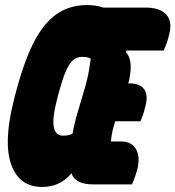

<svg xmlns="http://www.w3.org/2000/svg" viewBox="-20 -730 694 760"><path d="M325 -710Q342 -710 358.5 -707.5Q375 -705 389 -700H556Q613 -700 638 -672.5Q663 -645 650 -595Q646 -578 641.5 -564.5Q637 -551 628 -530H482L478 -524Q504 -497 495 -434Q493 -418 488 -400H492Q534 -400 550.5 -377Q567 -354 556 -312Q552 -294 547 -278.5Q542 -263 536 -250H436Q430 -232 425.5 -212Q421 -192 419 -170H459Q501 -170 518.5 -139.5Q536 -109 523 -58Q513 -22 502 0H351Q277 0 263 -44Q218 10 147 10Q57 10 25 -77Q-7 -164 33 -326L37 -342Q70 -474 110 -555Q150 -636 202.5 -673Q255 -710 325 -710ZM204 -329Q169 -193 230 -193Q254 -193 267 -201Q276 -249 290 -294.5Q304 -340 318 -389Q332 -438 339 -498Q328 -505 305 -505Q283 -505 267 -490Q251 -475 237 -439.5Q223 -404 207 -342Z"/></svg>

Font: Recursive Mn Csl St XBk
Style: Italic
Weight: 1000
Italic angle: -15°
Monospace: yes
Version: Version 1.079;hotconv 1.0.112;makeotfexe 2.5.65598; ttfautoh